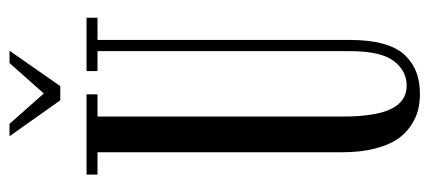

<svg xmlns="http://www.w3.org/2000/svg" viewBox="-273 -632 916 410"><g transform="rotate(-90 185.0 -427.0)"><path d="M175.8 -756.3 99.1 -864.7H125.5L190.4 -791.5L255.4 -864.7H281.7L206.1 -756.3ZM189.9 11.7Q171.4 11.7 155.3 7.8Q139.2 3.9 122.1 -7.3Q105 -18.6 92.8 -36.4Q80.6 -54.2 72.8 -84.2Q64.9 -114.3 64.9 -153.8V-676.8H17.1V-700.2H188.5V-676.8H141.1V-154.8Q141.1 -82.5 157.5 -49.6Q173.8 -16.6 207 -16.6Q238.8 -16.6 259.8 -44.2Q280.8 -71.8 280.8 -138.7V-676.8H238.3V-700.2H352.1V-676.8H304.7V-137.2Q304.7 -94.7 295.9 -64.7Q287.1 -34.7 270.5 -18.6Q253.9 -2.4 234.4 4.6Q214.8 11.7 189.9 11.7Z"/></g></svg>

Font: Imbue
Style: Regular
Weight: 400
Designer: Tyler Finck
Foundry: Etcetera Type Company
Version: Version 0.910